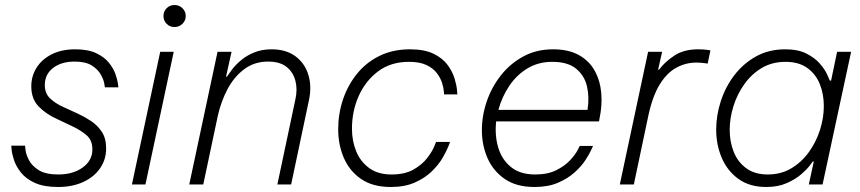

<svg xmlns="http://www.w3.org/2000/svg" viewBox="-20 -737 3434 767"><path d="M212 10Q155 10 119 -6.5Q83 -23 63.5 -48Q44 -73 36 -97.5Q28 -122 26.5 -138.5Q25 -155 25 -155H80Q80 -155 82 -137.5Q84 -120 95.5 -97.5Q107 -75 134.5 -57.5Q162 -40 213 -40Q272 -40 310.5 -68Q349 -96 349 -140Q349 -177 325.5 -197Q302 -217 270 -232L209 -261Q164 -281 134.5 -311.5Q105 -342 105 -392Q105 -433 126 -466.5Q147 -500 186.5 -520Q226 -540 280 -540Q332 -540 364.5 -524.5Q397 -509 415 -486.5Q433 -464 441 -441.5Q449 -419 451 -403.5Q453 -388 453 -388H399Q399 -388 396.5 -403.5Q394 -419 382.5 -439.5Q371 -460 346.5 -475.5Q322 -491 278 -491Q225 -491 192 -465.5Q159 -440 159 -397Q159 -364 180 -344Q201 -324 232 -310L293 -282Q319 -270 344.5 -253Q370 -236 387 -210Q404 -184 404 -144Q404 -100 380 -65Q356 -30 312.5 -10Q269 10 212 10Z M677 -629Q658 -629 645.5 -642Q633 -655 633 -673Q633 -691 645.5 -704Q658 -717 677 -717Q696 -717 709 -704Q722 -691 722 -673Q722 -655 709 -642Q696 -629 677 -629ZM507 0 620 -530H674L561 0Z M736 0 849 -530H905L883 -431H887Q894 -442 907.5 -460Q921 -478 943 -496.5Q965 -515 995.5 -527.5Q1026 -540 1065 -540Q1123 -540 1160.5 -512Q1198 -484 1212 -437.5Q1226 -391 1214 -336L1143 0H1088L1160 -340Q1169 -380 1160 -414.5Q1151 -449 1124.5 -470Q1098 -491 1051 -491Q996 -491 955.5 -460.5Q915 -430 889 -381Q863 -332 850 -274L792 0Z M1541 10Q1469 10 1422.5 -22Q1376 -54 1353.5 -106.5Q1331 -159 1331 -220Q1331 -282 1350 -339Q1369 -396 1405.5 -441.5Q1442 -487 1495.5 -513.5Q1549 -540 1618 -540Q1676 -540 1712.5 -522Q1749 -504 1768.5 -477Q1788 -450 1796 -423Q1804 -396 1805.5 -378Q1807 -360 1807 -360H1754Q1754 -360 1753 -373Q1752 -386 1746 -405.5Q1740 -425 1725.5 -444.5Q1711 -464 1684 -477Q1657 -490 1614 -490Q1541 -490 1490.5 -452Q1440 -414 1413 -353.5Q1386 -293 1386 -223Q1386 -174 1403 -132.5Q1420 -91 1455 -65.5Q1490 -40 1544 -40Q1597 -40 1631.5 -59.5Q1666 -79 1686 -105Q1706 -131 1714 -150.5Q1722 -170 1722 -170H1778Q1778 -170 1771 -152Q1764 -134 1748.5 -107Q1733 -80 1705.5 -53Q1678 -26 1637.5 -8Q1597 10 1541 10Z M2115 10Q2043 10 1996.5 -22Q1950 -54 1927.5 -105.5Q1905 -157 1905 -217Q1905 -275 1924.5 -332Q1944 -389 1981 -436Q2018 -483 2070.5 -511.5Q2123 -540 2189 -540Q2252 -540 2293.5 -516.5Q2335 -493 2356.5 -453Q2378 -413 2382 -364Q2386 -315 2375 -264L2373 -252H1962Q1956 -195 1970.5 -147Q1985 -99 2021.5 -69.5Q2058 -40 2118 -40Q2168 -40 2202 -57Q2236 -74 2257 -96.5Q2278 -119 2287 -136.5Q2296 -154 2296 -154H2349Q2349 -154 2341.5 -137.5Q2334 -121 2318 -96.5Q2302 -72 2274.5 -47.5Q2247 -23 2208 -6.5Q2169 10 2115 10ZM1971 -298H2327Q2335 -348 2325 -391.5Q2315 -435 2281.5 -462.5Q2248 -490 2186 -490Q2131 -490 2087.5 -464Q2044 -438 2014.5 -394Q1985 -350 1971 -298Z M2456 0 2569 -530H2625L2609 -459H2613Q2636 -490 2674 -515Q2712 -540 2769 -540Q2788 -540 2803 -538Q2818 -536 2818 -536L2807 -483Q2807 -483 2792.5 -485Q2778 -487 2761 -487Q2720 -487 2682.5 -467Q2645 -447 2616 -400.5Q2587 -354 2570 -275L2512 0Z M3117 -540Q3168 -540 3201.5 -523Q3235 -506 3255 -483Q3275 -460 3284 -440Q3293 -420 3295 -415H3300L3324 -530H3380L3266 0H3211L3231 -92H3227Q3227 -92 3215.5 -76.5Q3204 -61 3181 -41Q3158 -21 3123 -5.5Q3088 10 3041 10Q2974 10 2929.5 -22.5Q2885 -55 2863 -107Q2841 -159 2841 -219Q2841 -276 2859.5 -333Q2878 -390 2913.5 -436.5Q2949 -483 3000 -511.5Q3051 -540 3117 -540ZM3118 -490Q3065 -490 3024 -466Q2983 -442 2954 -401.5Q2925 -361 2910 -313Q2895 -265 2895 -218Q2895 -171 2911 -130.5Q2927 -90 2961 -65Q2995 -40 3047 -40Q3100 -40 3141 -64.5Q3182 -89 3211 -129Q3240 -169 3255.5 -217.5Q3271 -266 3271 -313Q3271 -361 3255 -401Q3239 -441 3205 -465.5Q3171 -490 3118 -490Z"/></svg>

Font: Be Vietnam Pro ExtraLight
Style: Italic
Weight: 200
Italic angle: -12°
Designer: Lam Bao, Tony Le, Vietanh Nguyen
Foundry: Yellow Type Foundry
Version: Version 1.002; ttfautohint (v1.8.3)